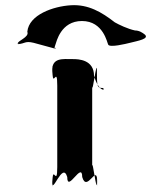

<svg xmlns="http://www.w3.org/2000/svg" viewBox="-20 -738 623 731"><path d="M258 -513C218 -513 178 -520 178 -467C178 -405 180 -530 180 -468C180 -395 198 -492 198 -412V-102C198 -22 180 -117 180 -45C180 17 178 -108 178 -46C178 8 218 -126 236 -64C236 -2 293 -126 293 -64C311 -2 350 -119 350 -46C350 16 349 -107 349 -45C349 10 331 -146 331 -102V-412C331 -368 349 -522 349 -468C349 -406 350 -403 372 -403C384 -393 356 -387 338 -449C338 -511 279 -513 258 -513ZM191 -568C182 -544 196 -554 190 -556C174 -560 204 -549 189 -553C163 -560 129 -569 108 -575C75 -583 76 -572 49 -570C33 -574 63 -568 48 -572C44 -582 93 -596 84 -617C90 -682 183 -714 250 -718C316 -722 367 -692 417 -653C433 -644 466 -628 494 -622C510 -622 522 -614 532 -606C548 -590 507 -583 475 -575C459 -571 398 -556 392 -568C388 -574 374 -658 292 -658C211 -658 195 -578 191 -568Z"/></svg>

Font: Hussar Przerywany
Style: Regular
Weight: 400
Foundry: Cannot Into Space Fonts
Version: Version 0.982